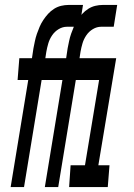

<svg xmlns="http://www.w3.org/2000/svg" viewBox="-20 -755 540 775"><path d="M23 0 94 -432H51L58 -520H109L115 -560Q118 -575 121 -589.5Q124 -604 129 -618.5Q134 -633 140 -647Q146 -661 155 -674.5Q164 -688 174.5 -699.5Q185 -711 198.5 -719.5Q212 -728 227 -731.5Q242 -735 256 -735H315L301 -647H250Q233 -647 217 -637.5Q201 -628 190.5 -612.5Q180 -597 175 -580Q170 -563 167 -546L163 -520H257L250 -432H148L77 0ZM161 0 232 -432H189L196 -520H247L253 -560Q256 -575 259 -589.5Q262 -604 267 -618.5Q272 -633 278 -647Q284 -661 293 -674.5Q302 -688 312.5 -699.5Q323 -711 336.5 -719.5Q350 -728 365 -731.5Q380 -735 394 -735H453L439 -647H388Q371 -647 355 -637.5Q339 -628 328.5 -612.5Q318 -597 313 -580Q308 -563 305 -546L301 -520H395L388 -432H286L215 0ZM259 0 265 -88H323L380 -432H335L342 -520H449L377 -88H422L415 0Z"/></svg>

Font: Iosevka Semibold Oblique
Style: Regular
Weight: 600
Italic angle: -9°
Monospace: yes
Designer: Belleve Invis
Foundry: Belleve Invis
Version: Version 32.5.0; ttfautohint (v1.8.4)